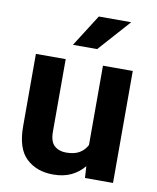

<svg xmlns="http://www.w3.org/2000/svg" viewBox="-85 -816 730 892"><g transform="rotate(10 280.0 -370.0)"><path d="M375.5 0 372.1 -55.2Q347.2 -24.4 311 -7.3Q274.9 9.8 226.6 9.8Q148.4 9.8 99.6 -36.1Q50.8 -82 50.8 -187V-528.3H191.4V-186Q191.4 -139.2 212.9 -120.1Q234.4 -101.1 268.1 -101.1Q307.1 -101.1 331.1 -115.5Q355 -129.9 367.2 -154.3V-528.3H507.8V0ZM212.9 -599.6 308.6 -750H461.4L327.1 -599.6Z"/></g></svg>

Font: Vazirmatn RD UI
Style: Bold
Weight: 700
Designer: Saber Rastikerdar
Foundry: Saber Rastikerdar
Version: Version 33.003